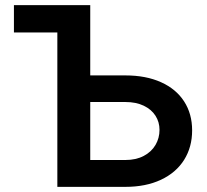

<svg xmlns="http://www.w3.org/2000/svg" viewBox="-20 -727 806 747"><path d="M331.1 -433.6H467.8Q547.9 -433.6 606.4 -407.2Q665 -380.9 696.3 -332.5Q727.5 -284.2 727.5 -219.7Q727.5 -154.8 696.3 -105Q665 -55.2 606.2 -27.6Q547.4 0 467.8 0H203.1V-600.6H34.2V-707H331.1ZM467.8 -104.5Q509.3 -104.5 539.3 -120.4Q569.3 -136.2 585 -163.1Q600.6 -189.9 600.6 -221.7Q600.6 -252 585 -276.6Q569.3 -301.3 539.3 -315.7Q509.3 -330.1 467.8 -330.1H331.1V-104.5Z"/></svg>

Font: Pretendard GOV SemiBold
Style: Regular
Weight: 600
Designer: Base glyphs from Inter by Rasmus Andersson; Hangeul glyphs from Noto Sans CJK(Source Han Sans) by Jang Soo-young and Kan
Foundry: Kil Hyung-jin
Version: Version 1.309